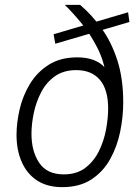

<svg xmlns="http://www.w3.org/2000/svg" viewBox="-20 -760 573 790"><path d="M236 10Q175 10 133.2 -17Q91.5 -44 69.8 -92.8Q48 -141.5 48 -205Q48 -255.5 61 -311Q74 -366.5 103.2 -414.8Q132.5 -463 180.5 -493.5Q228.5 -524 298 -524Q373 -524 411.5 -482.2Q450 -440.5 464 -368L418 -440.5Q408.5 -509.5 379.2 -566Q350 -622.5 313.8 -666.2Q277.5 -710 246.5 -740H309.5Q358 -699 398.2 -643Q438.5 -587 462.8 -512Q487 -437 487 -339Q487 -279.5 474.5 -218.2Q462 -157 433.2 -105.2Q404.5 -53.5 356.2 -21.8Q308 10 236 10ZM242.5 -42.5Q295.5 -42.5 330.8 -69.2Q366 -96 386.8 -137.8Q407.5 -179.5 416.2 -226.5Q425 -273.5 425 -313.5Q425 -391.5 391 -431.5Q357 -471.5 293.5 -471.5Q241.5 -471.5 206 -446.2Q170.5 -421 149.5 -380.8Q128.5 -340.5 119 -295Q109.5 -249.5 109.5 -209.5Q109.5 -137 141.5 -89.8Q173.5 -42.5 242.5 -42.5ZM207.5 -580 200.5 -619 507 -709.5 512.5 -669.5Z"/></svg>

Font: Public Sans Thin ExtraLight
Style: Italic
Weight: 250
Italic angle: -8°
Version: Version 2.001